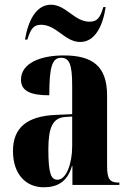

<svg xmlns="http://www.w3.org/2000/svg" viewBox="-20 -784 549 814"><path d="M320 -606C383 -606 416 -674 428 -754H418C405 -708 391 -692 360 -692C295 -692 260 -764 196 -764C133 -764 99 -696 86 -616H96C110 -662 123 -679 154 -679C220 -679 255 -606 320 -606ZM165 10C224 10 266 -14 285 -80H287V0H486V-10H483C445 -10 434 -25 434 -81V-379C434 -504 372 -549 250 -549C151 -549 69 -516 69 -446C69 -399 108 -380 189 -380C189 -501 201 -539 239 -539C274 -539 286 -511 286 -422V-300L218 -297C95 -292 35 -243 35 -144C35 -42 93 10 165 10ZM224 -22C197 -22 185 -46 185 -150C185 -245 204 -284 256 -288L286 -290V-164C286 -88 260 -22 224 -22Z"/></svg>

Font: Noto Serif Display Condensed Extra
Style: Regular
Weight: 800
Width: 3
Designer: Monotype Design Team
Foundry: Monotype Imaging Inc.
Version: Version 1.900